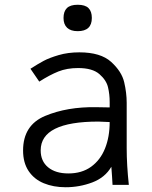

<svg xmlns="http://www.w3.org/2000/svg" viewBox="-20 -777 640 807"><path d="M77 -144.5Q77 -251 169.8 -289.8Q262.5 -328.5 384 -326.5L441 -325.5V-348Q441 -380.5 434 -410.2Q427 -440 397.8 -465.5Q368.5 -491 308.5 -491Q261.5 -491 225.2 -476.5Q189 -462 145 -434L108 -488Q139 -508 163.2 -521Q187.5 -534 226.8 -545.5Q266 -557 313.5 -557Q403 -557 447.2 -516.8Q491.5 -476.5 502 -431.5Q512.5 -386.5 512.5 -345V-154Q512.5 -84 521.5 0H453Q452 -11.5 451 -34.5L448 -76Q421.5 -30.5 367.8 -10.2Q314 10 256 10Q204.5 10 164 -6.8Q123.5 -23.5 100.2 -58.2Q77 -93 77 -144.5ZM441 -264Q407.5 -266 393.5 -266Q151 -266 151 -145Q151 -99.5 182.2 -73.8Q213.5 -48 267.5 -48Q324 -48 363 -76.2Q402 -104.5 421.5 -153.2Q441 -202 441 -264ZM247 -701.5Q247 -729 261.2 -743Q275.5 -757 306.5 -757Q338 -757 352 -743Q366 -729 366 -701.5Q366 -646 306.5 -646Q277.5 -646 262.2 -660.2Q247 -674.5 247 -701.5Z"/></svg>

Font: JuliaMono Light
Style: Regular
Weight: 300
Monospace: yes
Designer: cormullion
Foundry: corm
Version: Version 0.054; ttfautohint (v1.8.4)